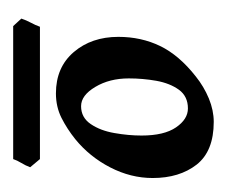

<svg xmlns="http://www.w3.org/2000/svg" viewBox="-46 -556 340 287"><g transform="rotate(90 123.5 -413.0)"><path d="M246.6 -471.7Q246.6 -439 230.7 -408.2Q214.8 -377.4 188.5 -356Q173.3 -343.8 156.7 -335.4Q140.1 -327.1 120.1 -327.1Q81.1 -327.1 58.3 -353.8Q35.6 -380.4 35.6 -420.4Q35.6 -454.6 49.3 -482.9Q63 -511.2 94.7 -536.1Q109.9 -548.3 127.7 -555.7Q145.5 -563 162.6 -563Q206.5 -563 226.6 -537.4Q246.6 -511.7 246.6 -471.7ZM230.5 -288.6Q228 -281.7 224.1 -275.4Q220.2 -269 218.3 -263.2H19.5L8.3 -275.4Q10.7 -282.7 14.4 -289.6Q18.1 -296.4 20.5 -303.2H218.3ZM183.1 -455.1Q183.1 -488.8 170.9 -506.6Q158.7 -524.4 142.6 -524.4Q124.5 -524.4 114.7 -511Q105 -497.6 101.3 -477.3Q97.7 -457 97.7 -436Q97.7 -407.2 110.4 -386Q123 -364.7 139.2 -364.7Q156.2 -364.7 166 -379.2Q175.8 -393.6 179.4 -414.6Q183.1 -435.5 183.1 -455.1Z"/></g></svg>

Font: Dai Banna SIL SemiBold
Style: Italic
Weight: 600
Italic angle: -11°
Designer: Victor Gaultney
Foundry: SIL International
Version: Version 4.000